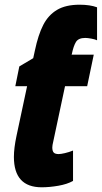

<svg xmlns="http://www.w3.org/2000/svg" viewBox="-20 -785 432 815"><path d="M39 -119Q39 -156 50 -208L95 -419H45L62 -503L121 -538L128 -570Q142 -637 163.5 -679Q185 -721 222 -743Q259 -765 318 -765Q362 -765 392 -754V-614Q384 -618 368 -621Q352 -624 342 -624Q313 -624 302.5 -607Q292 -590 285 -556L284 -553H378L350 -419H256L206 -184Q202 -168 202 -159Q202 -144 208 -137.5Q214 -131 229 -131Q238 -131 255.5 -135Q273 -139 290 -146V-17Q265 -3 227.5 3.5Q190 10 157 10Q39 10 39 -119Z"/></svg>

Font: Noto Sans UI CondBlack
Style: Italic
Weight: 900
Width: 3
Italic angle: -12°
Designer: Monotype Design Team
Foundry: Monotype Imaging Inc.
Version: Version 1.001